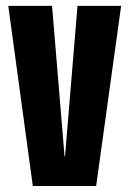

<svg xmlns="http://www.w3.org/2000/svg" viewBox="-20 -618 432 638"><path d="M89 0H299.5L382.5 -598.5H237.5L196 -98H194.5L153 -598.5H7.5Z"/></svg>

Font: Anybody ExtraCondensed
Style: Bold
Weight: 700
Width: 2
Version: Version 1.113;gftools[0.9.25]